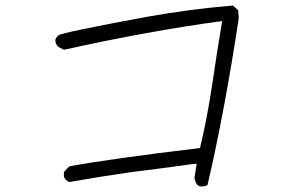

<svg xmlns="http://www.w3.org/2000/svg" viewBox="-20 -658 1040 694"><path d="M705 16Q687 13 683 -16L691 -66Q680 -66 654 -62Q554 -48 455 -36Q343 -20 230 0Q215 -7 211 -20V-36Q226 -54 232 -57Q378 -84 703 -123Q730 -237 747 -352.5Q764 -468 783 -582Q512 -545 211 -478L190 -489Q180 -500 180 -512Q180 -520 190.5 -530Q201 -540 510 -597Q665 -625 822 -638L841 -621L843 -592Q791 -249 730 11Q721 16 705 16Z"/></svg>

Font: Yozai
Style: Regular
Weight: 400
Designer: LXGW / Y.OzVox
Foundry: LXGW / Y.OzVox
Version: Version 0.861;October 22, 2024